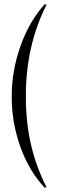

<svg xmlns="http://www.w3.org/2000/svg" viewBox="-20 -785 260 856"><path d="M178.2 -765.1H188Q95.2 -582.5 95.2 -356.9Q95.2 -241.2 117.7 -142.3Q140.1 -43.5 188 50.8H178.2Q109.9 -22 71 -129.9Q32.2 -237.8 32.2 -354Q32.2 -469.7 71.3 -579.6Q110.4 -689.5 178.2 -765.1Z"/></svg>

Font: Moniqa Narrow Heading
Style: Regular
Weight: 400
Width: 4
Designer: Rajesh Rajput
Foundry: Rajesh Rajput
Version: Version 1.000